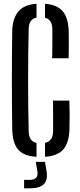

<svg xmlns="http://www.w3.org/2000/svg" viewBox="-20 -826 425 1020"><path d="M174 7Q105.5 3 76 -31.8Q46.5 -66.5 45 -141Q43 -267.5 43 -400Q43 -532.5 45 -659.5Q46 -725.5 76.5 -763.5Q107 -801.5 174 -806V-732.5Q134 -724.5 132.5 -673.5Q126 -400 132.5 -126.5Q134 -74.5 174 -67ZM257 -516.5Q258 -552 258.2 -594.8Q258.5 -637.5 258 -673.5Q256.5 -722.5 219 -732V-806Q283.5 -801 313.2 -766.2Q343 -731.5 345 -659Q345.5 -640.5 345.5 -614Q345.5 -587.5 345.2 -561.2Q345 -535 344.5 -516.5ZM219 7V-67Q260.5 -75.5 262 -126.5Q262.5 -164 262.2 -209Q262 -254 261.5 -291.5H348.5Q350 -253.5 350 -216Q350 -178.5 349 -141Q347 -67.5 316.5 -32.5Q286 2.5 219 7ZM108 174.5V129.5H137.5Q186 129.5 178.5 84L170 34H219L227.5 84Q234.5 130.5 212.5 152.5Q190.5 174.5 137.5 174.5Z"/></svg>

Font: Big Shoulders Stencil Display SemiBold
Style: Regular
Weight: 600
Designer: Patric King
Foundry: XO Type Co
Version: Version 1.000